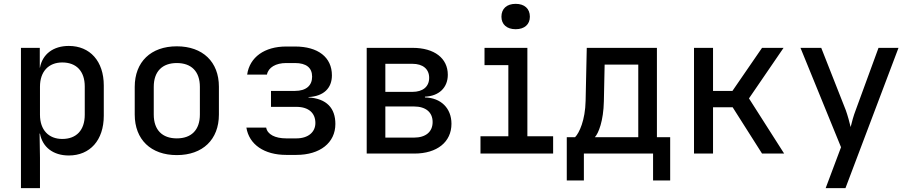

<svg xmlns="http://www.w3.org/2000/svg" viewBox="-20 -799 4740 999"><path d="M338 -560C258 -560 201 -518 188 -447H187V-550H89V180H188V22L186 -104H188C201 -33 257 10 338 10C448 10 520 -69 520 -197V-354C520 -481 448 -560 338 -560ZM421 -202C421 -121 377 -76 304 -76C233 -76 188 -123 188 -202V-348C188 -427 233 -474 304 -474C377 -474 421 -429 421 -349Z M900 8C1035 8 1119 -73 1119 -203V-348C1119 -477 1035 -558 900 -558C765 -558 681 -477 681 -347V-203C681 -73 765 8 900 8ZM900 -79C825 -79 780 -122 780 -203V-347C780 -428 825 -471 900 -471C975 -471 1020 -428 1020 -347V-203C1020 -122 975 -79 900 -79Z M1522 7C1645 7 1725 -56 1725 -154C1725 -236 1680 -286 1585 -292V-294C1664 -298 1707 -340 1707 -407C1707 -501 1635 -557 1515 -557H1469C1357 -557 1279 -502 1266 -411H1369C1376 -448 1415 -471 1469 -471H1515C1573 -471 1604 -447 1604 -400C1604 -354 1573 -326 1515 -326H1390V-243H1522C1587 -243 1621 -210 1621 -159C1621 -112 1584 -79 1522 -79H1469C1411 -79 1371 -100 1365 -135H1262C1276 -47 1355 7 1469 7Z M2136 0C2254 0 2329 -60 2329 -155C2329 -236 2274 -290 2191 -292V-296C2264 -299 2310 -343 2310 -410C2310 -496 2240 -550 2127 -550H1888V0ZM1985 -467H2126C2180 -467 2213 -440 2213 -394C2213 -348 2180 -321 2126 -321H1985ZM1985 -245H2134C2195 -245 2231 -215 2231 -164C2231 -113 2195 -83 2134 -83H1985Z M2663 -647C2709 -647 2737 -672 2737 -712C2737 -754 2709 -779 2663 -779C2617 -779 2589 -754 2589 -712C2589 -672 2617 -647 2663 -647ZM2858 0V-90H2724V-550H2501V-460H2625V-90H2480V0Z M3018 140V0H3378V140H3467V-85H3398V-550H3033L3027 -274C3025 -174 2994 -107 2972 -85H2929V140ZM3075 -85C3094 -105 3120 -170 3122 -272L3126 -463H3301V-85Z M3690 0V-241H3792L3945 0H4060L3877 -287L4057 -550H3945L3791 -326H3690V-550H3591V0Z M4379 180 4655 -550H4551L4432 -225C4422 -200 4411 -160 4406 -138C4401 -160 4390 -200 4381 -225L4253 -550H4145L4356 -33L4276 180Z"/></svg>

Font: Tekne LDO Medium
Style: Regular
Weight: 500
Monospace: yes
Designer: Alessio Laiso, Mario Rullo, Paolo Rosset
Foundry: Alessio Laiso
Version: Version 1.000;hotconv 1.0.109;makeotfexe 2.5.65596